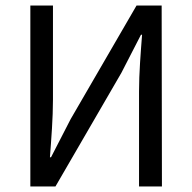

<svg xmlns="http://www.w3.org/2000/svg" viewBox="-20 -676 696 696"><path d="M90 0H181L420 -412L491 -550H495C490 -484 484 -412 484 -344V0H567L566 -656H475L236 -244L165 -106H161C166 -173 172 -247 172 -315V-656H90Z"/></svg>

Font: DAIFUKU Sans
Style: Regular
Weight: 400
Designer: Original font ‘Source Han Sans JP’ : Paul D. Hunt
Foundry: Daifuku
Version: Version 1.000